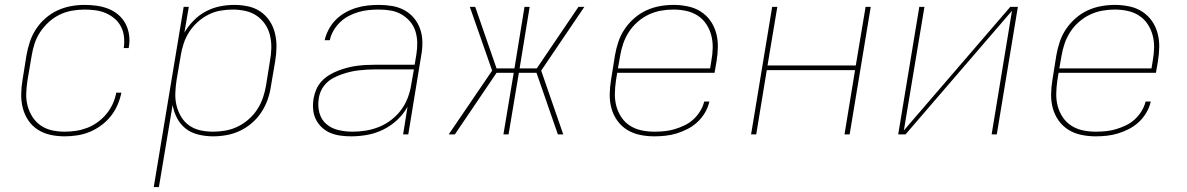

<svg xmlns="http://www.w3.org/2000/svg" viewBox="-20 -548 4840 783"><path d="M244 8Q214 8 186 2Q158 -4 134.5 -19Q111 -34 95.5 -57Q80 -80 73 -107.5Q66 -135 66.5 -164.5Q67 -194 72 -223L88 -323Q93 -351 102 -378Q111 -405 127 -429.5Q143 -454 166 -474Q189 -494 215.5 -506Q242 -518 269.5 -523Q297 -528 325 -528Q350 -528 375 -524.5Q400 -521 422.5 -512Q445 -503 463 -487.5Q481 -472 492 -451Q503 -430 506.5 -405Q510 -380 505 -354Q505 -354 505 -353.5Q505 -353 505 -352H484Q484 -353 484.5 -353.5Q485 -354 485 -354Q488 -377 485.5 -399Q483 -421 473 -440Q463 -459 447 -472.5Q431 -486 411.5 -494.5Q392 -503 369.5 -506Q347 -509 325 -509Q300 -509 274 -504.5Q248 -500 224 -488.5Q200 -477 179.5 -458.5Q159 -440 144 -417.5Q129 -395 121 -370Q113 -345 109 -320L92 -220Q88 -194 87 -167.5Q86 -141 92.5 -116.5Q99 -92 112.5 -71Q126 -50 146.5 -36Q167 -22 192 -16.5Q217 -11 244 -11Q267 -11 290 -14.5Q313 -18 335.5 -26.5Q358 -35 378.5 -50Q399 -65 414.5 -84Q430 -103 440 -125Q450 -147 454 -170H475Q470 -145 459.5 -120.5Q449 -96 432 -74.5Q415 -53 392.5 -36.5Q370 -20 345.5 -10Q321 0 295 4Q269 8 244 8Z M607 215 729 -520H750L732 -415Q747 -441 769.5 -464Q792 -487 819.5 -501.5Q847 -516 876.5 -522Q906 -528 935 -528Q964 -528 992 -522Q1020 -516 1042.5 -500.5Q1065 -485 1080 -462Q1095 -439 1101.5 -411.5Q1108 -384 1107.5 -355Q1107 -326 1102 -297L1085 -197Q1081 -169 1071.5 -142Q1062 -115 1046 -90.5Q1030 -66 1007.5 -46.5Q985 -27 958.5 -14.5Q932 -2 904 3Q876 8 849 8Q819 8 789.5 1Q760 -6 738 -23Q716 -40 702.5 -65.5Q689 -91 684 -120L628 215ZM849 -11Q874 -11 899.5 -15.5Q925 -20 949 -31.5Q973 -43 994 -61.5Q1015 -80 1029.5 -102.5Q1044 -125 1052.5 -150Q1061 -175 1065 -200L1081 -300Q1086 -326 1086.5 -352.5Q1087 -379 1081 -404Q1075 -429 1061 -449.5Q1047 -470 1026.5 -484Q1006 -498 980.5 -503.5Q955 -509 929 -509Q904 -509 878.5 -504.5Q853 -500 829.5 -488Q806 -476 786 -458Q766 -440 751.5 -417.5Q737 -395 729 -370.5Q721 -346 717 -321L700 -221Q696 -195 695 -168.5Q694 -142 700 -117.5Q706 -93 719 -71.5Q732 -50 752 -36Q772 -22 797 -16.5Q822 -11 849 -11Z M1412 8Q1390 8 1368 5Q1346 2 1327 -6Q1308 -14 1292.5 -28.5Q1277 -43 1268 -61.5Q1259 -80 1257 -102Q1255 -124 1259 -147Q1262 -165 1270 -183.5Q1278 -202 1292 -217Q1306 -232 1323.5 -242.5Q1341 -253 1359.5 -260Q1378 -267 1397 -272Q1416 -277 1435 -279.5Q1454 -282 1473 -283Q1492 -284 1511 -284H1671L1678 -326Q1682 -350 1681.5 -374.5Q1681 -399 1674 -421Q1667 -443 1652 -460.5Q1637 -478 1617 -489.5Q1597 -501 1573.5 -505Q1550 -509 1525 -509Q1505 -509 1484 -507Q1463 -505 1442.5 -499Q1422 -493 1402.5 -483Q1383 -473 1367 -457.5Q1351 -442 1340 -423Q1329 -404 1325 -384H1304Q1309 -406 1320.5 -428Q1332 -450 1349.5 -467.5Q1367 -485 1388.5 -497Q1410 -509 1433 -516Q1456 -523 1479 -525.5Q1502 -528 1525 -528Q1553 -528 1579.5 -523.5Q1606 -519 1629 -506.5Q1652 -494 1668.5 -474Q1685 -454 1693.5 -429.5Q1702 -405 1702.5 -377.5Q1703 -350 1698 -323L1645 0H1624L1642 -113Q1626 -83 1599.5 -58.5Q1573 -34 1542 -19Q1511 -4 1478 2Q1445 8 1412 8ZM1418 -11Q1445 -11 1472.5 -15.5Q1500 -20 1526 -30.5Q1552 -41 1575.5 -59Q1599 -77 1616 -100Q1633 -123 1643 -149.5Q1653 -176 1657 -203L1668 -265H1511Q1494 -265 1477 -264Q1460 -263 1442.5 -261Q1425 -259 1408 -255Q1391 -251 1374 -245Q1357 -239 1340.5 -230.5Q1324 -222 1311 -209Q1298 -196 1290 -179.5Q1282 -163 1280 -146Q1275 -116 1282.5 -88Q1290 -60 1311 -42Q1332 -24 1360.5 -17.5Q1389 -11 1418 -11Z M1810 0 1987 -260 1896 -520H1918L2005 -269H2078L2119 -520H2140L2099 -269H2169L2339 -520H2363L2187 -260L2277 0H2255L2168 -251H2096L2054 0H2033L2075 -251H2005L1835 0Z M2648 8Q2618 8 2589.5 2Q2561 -4 2537.5 -18.5Q2514 -33 2497.5 -56Q2481 -79 2473.5 -106.5Q2466 -134 2466.5 -163.5Q2467 -193 2472 -223L2488 -323Q2493 -351 2502 -378Q2511 -405 2527.5 -429.5Q2544 -454 2567 -474Q2590 -494 2616.5 -506Q2643 -518 2671 -523Q2699 -528 2727 -528Q2756 -528 2785 -522Q2814 -516 2837.5 -501Q2861 -486 2877 -463.5Q2893 -441 2900.5 -413.5Q2908 -386 2907.5 -356.5Q2907 -327 2902 -297L2894 -251H2497L2492 -220Q2488 -193 2487.5 -166.5Q2487 -140 2493.5 -115.5Q2500 -91 2514 -70Q2528 -49 2549 -35.5Q2570 -22 2595.5 -16.5Q2621 -11 2648 -11Q2669 -11 2689.5 -13Q2710 -15 2730.5 -21Q2751 -27 2771 -36.5Q2791 -46 2807.5 -61Q2824 -76 2835.5 -95Q2847 -114 2852 -134H2873Q2868 -111 2855.5 -89.5Q2843 -68 2825 -51Q2807 -34 2785 -22.5Q2763 -11 2740 -4Q2717 3 2694 5.5Q2671 8 2648 8ZM2500 -269H2876L2881 -300Q2886 -327 2886.5 -353.5Q2887 -380 2880.5 -404.5Q2874 -429 2860 -450Q2846 -471 2825 -484.5Q2804 -498 2778.5 -503.5Q2753 -509 2726 -509Q2701 -509 2675.5 -504.5Q2650 -500 2625.5 -488.5Q2601 -477 2580 -458.5Q2559 -440 2544.5 -417.5Q2530 -395 2521.5 -370Q2513 -345 2509 -320Z M3043 0 3129 -520H3150L3110 -281H3470L3510 -520H3531L3445 0H3424L3467 -262H3107L3064 0Z M3643 0 3729 -520H3750L3666 -16L4100 -520H4131L4045 0H4024L4107 -504L3673 0Z M4448 8Q4418 8 4389.5 2Q4361 -4 4337.5 -18.5Q4314 -33 4297.5 -56Q4281 -79 4273.5 -106.5Q4266 -134 4266.5 -163.5Q4267 -193 4272 -223L4288 -323Q4293 -351 4302 -378Q4311 -405 4327.5 -429.5Q4344 -454 4367 -474Q4390 -494 4416.5 -506Q4443 -518 4471 -523Q4499 -528 4527 -528Q4556 -528 4585 -522Q4614 -516 4637.5 -501Q4661 -486 4677 -463.5Q4693 -441 4700.5 -413.5Q4708 -386 4707.5 -356.5Q4707 -327 4702 -297L4694 -251H4297L4292 -220Q4288 -193 4287.5 -166.5Q4287 -140 4293.5 -115.5Q4300 -91 4314 -70Q4328 -49 4349 -35.5Q4370 -22 4395.5 -16.5Q4421 -11 4448 -11Q4469 -11 4489.5 -13Q4510 -15 4530.5 -21Q4551 -27 4571 -36.5Q4591 -46 4607.5 -61Q4624 -76 4635.5 -95Q4647 -114 4652 -134H4673Q4668 -111 4655.5 -89.5Q4643 -68 4625 -51Q4607 -34 4585 -22.5Q4563 -11 4540 -4Q4517 3 4494 5.5Q4471 8 4448 8ZM4300 -269H4676L4681 -300Q4686 -327 4686.5 -353.5Q4687 -380 4680.5 -404.5Q4674 -429 4660 -450Q4646 -471 4625 -484.5Q4604 -498 4578.5 -503.5Q4553 -509 4526 -509Q4501 -509 4475.5 -504.5Q4450 -500 4425.5 -488.5Q4401 -477 4380 -458.5Q4359 -440 4344.5 -417.5Q4330 -395 4321.5 -370Q4313 -345 4309 -320Z"/></svg>

Font: Iosevka SS04 Th Ex Obl
Style: Regular
Weight: 100
Width: 7
Italic angle: -9°
Monospace: yes
Designer: Belleve Invis
Foundry: Belleve Invis
Version: Version 19.0.0; ttfautohint (v1.8.4)